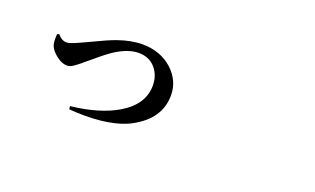

<svg xmlns="http://www.w3.org/2000/svg" viewBox="-56 -724 1613 982"><g transform="rotate(20 750.0 -233.0)"><path d="M348.6 -14.6 346.7 -31.2Q503.9 -48.8 599.6 -106.4Q709 -171.9 709 -274.4Q709 -329.1 676.8 -367.2Q642.6 -407.2 585 -407.2Q531.2 -407.2 465.8 -367.2Q428.7 -343.8 372.1 -294.9Q351.6 -278.3 344.7 -272.5Q338.9 -268.6 330.1 -259.8Q301.8 -237.3 291 -230.5Q275.4 -220.7 259.8 -220.7Q233.4 -220.7 202.6 -244.1Q171.9 -267.6 162.1 -293.9Q156.2 -311.5 158.2 -346.7Q159.2 -351.6 159.2 -354.5L168.9 -358.4Q191.4 -331.1 217.8 -331.1Q231.4 -331.1 256.3 -341.3Q281.2 -351.6 335 -377Q413.1 -415 455.1 -429.7Q526.4 -455.1 587.9 -455.1Q686.5 -455.1 752 -395.5Q813.5 -337.9 813.5 -259.8Q813.5 -131.8 679.7 -59.6Q621.1 -27.3 523.4 -15.6Q438.5 -6.8 348.6 -14.6Z"/></g></svg>

Font: Bpmf GenYo Min B
Style: B
Weight: 700
Foundry: But Ko
Version: Version 1.320